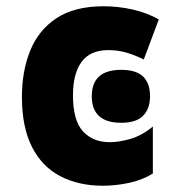

<svg xmlns="http://www.w3.org/2000/svg" viewBox="-20 -583 570 613"><path d="M309 10Q231 10 172.5 -20.5Q114 -51 82 -114Q50 -177 50 -274Q50 -356 76.5 -421.5Q103 -487 160.5 -525Q218 -563 311 -563Q358 -563 404 -552.5Q450 -542 487 -521L439 -393Q409 -408 382 -415.5Q355 -423 326 -423Q268 -423 240.5 -385.5Q213 -348 213 -279Q213 -198 245 -163.5Q277 -129 331 -129Q359 -129 396 -139.5Q433 -150 468 -179V-29Q434 -8 391.5 1Q349 10 309 10ZM367 -191Q273 -191 273 -276Q273 -360 367 -360Q415 -360 437 -338.5Q459 -317 459 -276Q459 -236 437 -213.5Q415 -191 367 -191Z"/></svg>

Font: Noto Sans Mono Condensed Black
Style: Regular
Weight: 900
Width: 3
Designer: Monotype Design Team
Foundry: Monotype Imaging Inc.
Version: Version 2.014